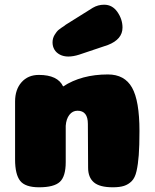

<svg xmlns="http://www.w3.org/2000/svg" viewBox="-20 -795 656 815"><path d="M353 -269Q353 -325 309 -325Q288 -325 274.5 -307.5Q261 -290 259 -261V-107Q259 -46 234 -23Q209 0 146 0Q87 0 65.5 -27.5Q44 -55 44 -118V-364Q44 -415 71.5 -446Q99 -477 145 -477Q225 -477 248 -428Q326 -479 438 -479Q509 -479 540.5 -423Q572 -367 572 -239Q572 -176 569 -136.5Q566 -97 559.5 -68.5Q553 -40 539 -26Q525 -12 506.5 -6Q488 0 459 0Q403 0 378.5 -21Q354 -42 354 -83ZM374 -762Q396 -775 422 -775Q457 -775 478.5 -744Q500 -713 500 -678Q500 -628 438 -604L316 -563Q291 -555 270 -555Q250 -555 234.5 -563Q219 -571 211 -584.5Q203 -598 203 -615Q203 -632 211.5 -646.5Q220 -661 228.5 -668Q237 -675 254 -686Q257 -688 259 -690Z"/></svg>

Font: Coiny 2.0
Style: Regular
Weight: 400
Version: Version 1.001 July 11, 2018